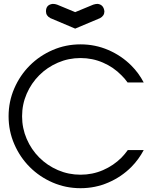

<svg xmlns="http://www.w3.org/2000/svg" viewBox="-20 -955 810 999"><path d="M94.9 -350Q94.9 -287.9 118.9 -232.3Q142.9 -176.8 184.3 -135.4Q225.8 -93.9 281.3 -69.9Q336.9 -46 399 -46Q461.1 -46 516.2 -69.9Q571.2 -93.9 612.1 -134.8Q629.8 -153 644.9 -174.2H727.8Q702 -125.3 663.1 -85.9Q612.1 -34.8 543.9 -5.3Q475.8 24.2 399 24.2Q322.2 24.2 254 -5.3Q185.9 -34.8 134.8 -85.9Q83.8 -136.9 54.3 -205.1Q24.7 -273.2 24.7 -350Q24.7 -426.8 54.3 -494.9Q83.8 -563.1 134.8 -614.1Q185.9 -665.2 254 -694.7Q322.2 -724.2 399 -724.2Q475.8 -724.2 543.9 -694.7Q612.1 -665.2 663.1 -614.1Q702 -575.3 727.8 -525.8H643.9Q629.8 -546 612.1 -563.1Q571.2 -605.1 516.2 -629Q461.1 -653 399 -653Q336.9 -653 281.3 -629Q225.8 -605.1 184.3 -563.6Q142.9 -522.2 118.9 -467.2Q94.9 -412.1 94.9 -350ZM371.2 -806.1 242.4 -860.6Q219.2 -872.7 219.2 -896Q219.2 -930.8 254.5 -934.8Q266.2 -934.8 277.3 -930.8L371.2 -891.9L465.2 -930.8Q477.3 -934.8 488.4 -934.8Q519.2 -930.8 523.2 -896Q523.2 -872.7 500.5 -860.6Z"/></svg>

Font: Myanmar KatKuu
Style: Regular
Weight: 400
Designer: Khon Soe Zaw Thu
Foundry: MPUA
Version: Version 1.00 September 13, 2016, initial release